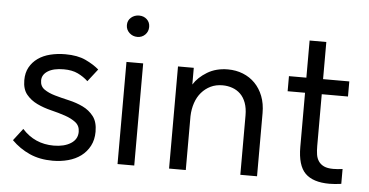

<svg xmlns="http://www.w3.org/2000/svg" viewBox="-47 -728 1584 824"><g transform="rotate(5 744.5 -316.5)"><path d="M205 10Q149 10 105.5 -9.5Q62 -29 28 -63L68 -115Q122 -55 204 -55Q249 -55 277.5 -73Q306 -91 306 -123Q306 -149 287.5 -163.5Q269 -178 241 -187.5Q213 -197 180 -205Q147 -213 119 -226.5Q91 -240 72.5 -262.5Q54 -285 54 -324Q54 -356 67 -379.5Q80 -403 102.5 -419Q125 -435 155.5 -442.5Q186 -450 220 -450Q273 -450 308 -433.5Q343 -417 366 -397L324 -343Q305 -361 280 -373Q255 -385 219 -385Q175 -385 150.5 -369.5Q126 -354 126 -329Q126 -304 144.5 -291Q163 -278 191 -270Q219 -262 252 -254.5Q285 -247 313 -233.5Q341 -220 359.5 -196Q378 -172 378 -130Q378 -95 364 -68.5Q350 -42 326.5 -24.5Q303 -7 271.5 1.5Q240 10 205 10Z M484 -440H556V0H484ZM521 -551Q501 -551 486.5 -564.5Q472 -578 472 -598Q472 -618 486.5 -630.5Q501 -643 521 -643Q541 -643 554.5 -630.5Q568 -618 568 -598Q568 -578 554.5 -564.5Q541 -551 521 -551Z M1013 -256Q1013 -287 1004.5 -310Q996 -333 981 -347.5Q966 -362 946 -369Q926 -376 904 -376Q875 -376 852.5 -365Q830 -354 813.5 -335Q797 -316 788 -289.5Q779 -263 778 -232V0H706V-440H774V-368Q794 -400 832 -423Q870 -446 921 -446Q956 -446 986 -434Q1016 -422 1038 -399.5Q1060 -377 1072.5 -345Q1085 -313 1085 -272V0H1013V-256Z M1184 -440H1259V-600H1331V-440H1444V-375H1331V-152Q1331 -132 1333.5 -115.5Q1336 -99 1344.5 -86.5Q1353 -74 1368 -67Q1383 -60 1408 -60Q1427 -60 1448 -63V1Q1434 3 1421 4Q1408 5 1397 5Q1326 5 1292.5 -28.5Q1259 -62 1259 -142V-375H1184Z"/></g></svg>

Font: Tilda Sans
Style: Regular
Weight: 400
Designer: ParaType Ltd
Foundry: ParaType Ltd
Version: Version 1.009